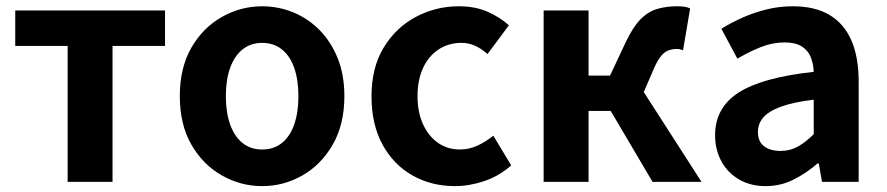

<svg xmlns="http://www.w3.org/2000/svg" viewBox="-20 -594 2895 627"><path d="M200.9 0V-444.1H29.8V-559.8H518.9V-444.1H347.5V0Z M836.3 13.8Q766.3 13.8 704.6 -21.1Q642.9 -55.9 605 -121.7Q567.2 -187.5 567.2 -279.9Q567.2 -372.8 605 -438.4Q642.9 -503.9 704.6 -538.7Q766.3 -573.5 836.3 -573.5Q888.7 -573.5 937.1 -553.9Q985.4 -534.2 1023 -496.4Q1060.6 -458.5 1082.6 -404.2Q1104.6 -349.8 1104.6 -279.9Q1104.6 -187.5 1066.6 -121.7Q1028.7 -55.9 967.5 -21.1Q906.3 13.8 836.3 13.8ZM836.3 -105.8Q874.3 -105.8 900.9 -127.3Q927.5 -148.9 941 -188.2Q954.5 -227.4 954.5 -279.9Q954.5 -332.7 941 -371.7Q927.5 -410.7 900.9 -432.3Q874.3 -454 836.3 -454Q798.2 -454 771.7 -432.3Q745.1 -410.7 731.3 -371.7Q717.5 -332.7 717.5 -279.9Q717.5 -227.4 731.3 -188.2Q745.1 -148.9 771.7 -127.3Q798.2 -105.8 836.3 -105.8Z M1465.8 13.8Q1388.7 13.8 1327 -21.1Q1265.3 -55.9 1229.2 -121.7Q1193.2 -187.5 1193.2 -279.9Q1193.2 -372.8 1232.8 -438.4Q1272.4 -503.9 1337.8 -538.7Q1403.1 -573.5 1478.5 -573.5Q1531 -573.5 1571.1 -556.2Q1611.2 -538.8 1641.9 -511.4L1572.1 -417.6Q1551.6 -435.6 1530.9 -444.8Q1510.2 -454 1487.1 -454Q1444.4 -454 1411.9 -432.3Q1379.3 -410.7 1361.4 -371.7Q1343.5 -332.7 1343.5 -279.9Q1343.5 -227.4 1361.5 -188.2Q1379.5 -148.9 1410.7 -127.3Q1441.9 -105.8 1481.7 -105.8Q1512.4 -105.8 1540 -118.8Q1567.7 -131.9 1591 -150.9L1649.4 -53.9Q1609.4 -18.6 1560.8 -2.4Q1512.2 13.8 1465.8 13.8Z M1755.3 0V-559.8H1902V-347.2H1972.2L2023.1 -455.6Q2046.5 -504.9 2070.7 -530Q2095 -555.2 2124.8 -564.4Q2154.6 -573.5 2192 -573.5Q2203.6 -573.5 2214.4 -572.2Q2225.2 -570.8 2233.7 -566.4L2210.6 -429.8Q2205.9 -431.8 2200.9 -433Q2196 -434.1 2190 -434.1Q2176 -434.1 2163.7 -429.8Q2151.5 -425.5 2140 -412.4Q2128.4 -399.4 2116.3 -372.1L2082.3 -293.4L2270.9 0H2111L1974.4 -231.7H1902V0Z M2480.4 13.8Q2430.9 13.8 2393.6 -7.9Q2356.4 -29.5 2335.8 -67.2Q2315.2 -105 2315.2 -152.6Q2315.2 -242.2 2391.9 -291.6Q2468.7 -341 2637.3 -359.4Q2636.2 -386.8 2627.1 -408.6Q2618 -430.4 2597.4 -442.9Q2576.8 -455.5 2542.1 -455.5Q2503.3 -455.5 2465.3 -440.5Q2427.3 -425.6 2388 -402.4L2335.7 -500.1Q2369.1 -520.7 2406.2 -537.1Q2443.3 -553.4 2484.3 -563.5Q2525.3 -573.5 2569.1 -573.5Q2640.4 -573.5 2688 -545.7Q2735.6 -517.8 2759.9 -463Q2784.1 -408.3 2784.1 -327V0H2664.4L2653.9 -59.9H2649.4Q2613.3 -28.4 2571 -7.3Q2528.8 13.8 2480.4 13.8ZM2528.7 -101.1Q2560.1 -101.1 2585.6 -115.4Q2611.1 -129.7 2637.3 -155.8V-268.4Q2569.4 -260.3 2529.2 -245.2Q2489 -230.1 2472.1 -209.7Q2455.1 -189.3 2455.1 -163.8Q2455.1 -130.8 2475.7 -116Q2496.3 -101.1 2528.7 -101.1Z"/></svg>

Font: Shanggu Sans SC VF
Style: Regular
Weight: 250
Designer: GuiWonder
Version: Version 1.021